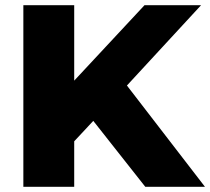

<svg xmlns="http://www.w3.org/2000/svg" viewBox="-20 -720 810 740"><path d="M247 -155 236 -377 537 -700H755L455 -375L345 -260ZM70 0V-700H266V0ZM540 0 312 -289 441 -427 770 0Z"/></svg>

Font: Montserrat Thin ExtraBold
Style: Regular
Weight: 800
Version: Version 9.000